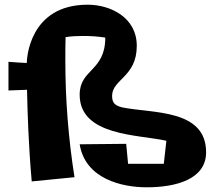

<svg xmlns="http://www.w3.org/2000/svg" viewBox="-20 -762 902 817"><path d="M562 -567C562 -688 450 -742 353 -742C104 -742 94 -511 94 -494C68 -495 42 -497 16 -499V-377L95 -380C97 -287 101 -147 115 10L297 -8C271 -173 258 -338 258 -505C258 -538 258 -571 259 -604C284 -608 310 -609 334 -609C366 -609 397 -607 428 -602C428 -458 319 -469 319 -359C319 -183 567 -190 688 -163L677 -65H525L517 -150L319 -148C343 0 500 35 604 35C729 35 857 1 857 -114C857 -299 628 -279 500 -305C469 -313 457 -324 457 -354C457 -425 562 -434 562 -567Z"/></svg>

Font: Galindo
Style: Regular
Weight: 400
Designer: Astigmatic (AOETI)
Foundry: Astigmatic (AOETI)
Version: Version 1.000